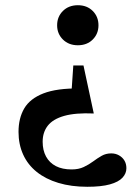

<svg xmlns="http://www.w3.org/2000/svg" viewBox="-20 -471 523 736"><path d="M314.5 245Q253 245 204 230.2Q155 215.5 120.8 188Q86.5 160.5 68.8 121.5Q51 82.5 51 34.5Q51 -18 73 -55.5Q95 -93 146.5 -113Q198 -133 286 -132L250.5 -65.5L261 -220H300L339.5 -36Q269.5 -39 226.2 -26.8Q183 -14.5 163.2 10.8Q143.5 36 143.5 72.5Q143.5 105 156.5 129Q169.5 153 194.2 165.8Q219 178.5 254.5 178.5Q281.5 178.5 301 169.2Q320.5 160 337 147.8Q353.5 135.5 369.8 126.2Q386 117 406.5 117Q423 117 436.2 124.5Q449.5 132 457 144.5Q464.5 157 464.5 174Q464.5 194 449.5 210.2Q434.5 226.5 401.2 235.8Q368 245 314.5 245ZM278.5 -297.5Q243.5 -297.5 221.2 -319.5Q199 -341.5 199 -374Q199 -407 221.2 -429Q243.5 -451 278.5 -451Q313.5 -451 335.5 -429Q357.5 -407 357.5 -374Q357.5 -341.5 335.5 -319.5Q313.5 -297.5 278.5 -297.5Z"/></svg>

Font: Newsreader 16pt 16pt SemiBold
Style: Regular
Weight: 600
Version: Version 1.003